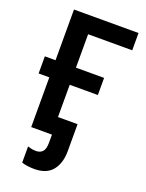

<svg xmlns="http://www.w3.org/2000/svg" viewBox="-170 -796 833 1096"><g transform="rotate(20 246.0 -247.5)"><path d="M181 219Q159 219 138 216Q117 213 104 208V110Q116 114 128 116.5Q140 119 155 119Q180 119 194.5 103.5Q209 88 209 49V0H83V-302H18V-406H83V-714H475V-609H207V-406H378V-302H207V-106H326V57Q326 131 290.5 175Q255 219 181 219Z"/></g></svg>

Font: Noto Sans SemiCondensed SemiBold
Style: Regular
Weight: 600
Width: 4
Designer: Monotype Design Team
Foundry: Monotype Imaging Inc.
Version: Version 2.013; ttfautohint (v1.8.4.7-5d5b)